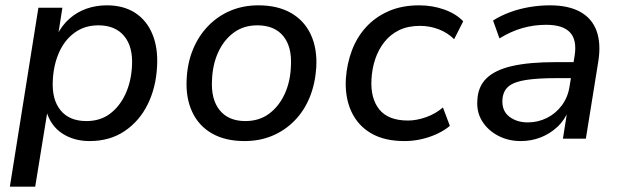

<svg xmlns="http://www.w3.org/2000/svg" viewBox="-20 -520 2339 720"><path d="M17 180 124 -491H214L198 -389H194Q213 -426 241 -450.5Q269 -475 304.5 -487.5Q340 -500 381 -500Q443 -500 486.5 -472Q530 -444 551.5 -392Q573 -340 569 -271Q565 -192 534 -129Q503 -66 447.5 -28.5Q392 9 316 9Q257 9 213.5 -19.5Q170 -48 154 -103H158L112 180ZM304 -66Q356 -66 392.5 -93.5Q429 -121 450.5 -167.5Q472 -214 475 -273Q479 -345 445.5 -385Q412 -425 349 -425Q298 -425 260.5 -398Q223 -371 202 -324.5Q181 -278 178 -219Q174 -147 207 -106.5Q240 -66 304 -66Z M897 9Q825 9 775 -19.5Q725 -48 700.5 -101Q676 -154 680 -224Q683 -285 704 -335.5Q725 -386 761 -423Q797 -460 844.5 -480Q892 -500 949 -500Q1021 -500 1071 -471.5Q1121 -443 1145.5 -390.5Q1170 -338 1166 -267Q1162 -206 1141.5 -155.5Q1121 -105 1085 -68Q1049 -31 1001.5 -11Q954 9 897 9ZM900 -66Q952 -66 989 -93.5Q1026 -121 1047.5 -167.5Q1069 -214 1071 -273Q1075 -345 1042 -385Q1009 -425 945 -425Q894 -425 857 -398Q820 -371 798.5 -324.5Q777 -278 775 -219Q771 -147 804 -106.5Q837 -66 900 -66Z M1497 9Q1421 9 1371 -20.5Q1321 -50 1297 -103Q1273 -156 1277 -225Q1281 -281 1299.5 -330.5Q1318 -380 1352.5 -418Q1387 -456 1437 -478Q1487 -500 1552 -500Q1602 -500 1646.5 -484Q1691 -468 1717 -440L1683 -373Q1659 -397 1625.5 -410Q1592 -423 1555 -423Q1510 -423 1477 -407Q1444 -391 1421.5 -362.5Q1399 -334 1387 -298Q1375 -262 1373 -222Q1369 -151 1402.5 -109.5Q1436 -68 1510 -68Q1542 -68 1577.5 -80.5Q1613 -93 1641 -117L1667 -48Q1647 -31 1619 -18Q1591 -5 1560 2Q1529 9 1497 9Z M1933 9Q1886 9 1848 -11Q1810 -31 1788.5 -65Q1767 -99 1770 -143Q1772 -195 1804.5 -226.5Q1837 -258 1901 -272.5Q1965 -287 2063 -287H2144L2134 -227H2068Q1996 -227 1951.5 -220Q1907 -213 1886.5 -195.5Q1866 -178 1864 -145Q1862 -104 1890 -82.5Q1918 -61 1959 -61Q1997 -61 2030.5 -77.5Q2064 -94 2087 -125Q2110 -156 2116 -197L2135 -312Q2144 -370 2117.5 -398.5Q2091 -427 2028 -427Q1983 -427 1940 -415Q1897 -403 1853 -376L1829 -443Q1857 -461 1892 -474Q1927 -487 1965.5 -493.5Q2004 -500 2042 -500Q2112 -500 2156 -475.5Q2200 -451 2217 -404.5Q2234 -358 2224 -292L2177 0H2091L2108 -108H2113Q2098 -70 2070 -44Q2042 -18 2007 -4.5Q1972 9 1933 9Z"/></svg>

Font: Nunito Sans 10pt Medium
Style: Italic
Weight: 500
Italic angle: -9°
Designer: Vernon Adams
Foundry: Vernon Adams
Version: Version 3.101;gftools[0.9.27]